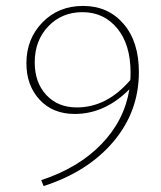

<svg xmlns="http://www.w3.org/2000/svg" viewBox="-20 -432 541 647"><path d="M260 -412Q344 -412 396 -352Q448 -292 448 -189Q448 -56 362 45.5Q276 147 127 195L119 175Q244 134 321.5 54Q399 -26 416 -131Q333 -48 232 -48Q158 -48 113.5 -96Q69 -144 69 -219Q69 -301 123 -356.5Q177 -412 260 -412ZM239 -70Q340 -70 419 -162Q420 -170 420 -187Q420 -282 375 -336.5Q330 -391 258 -391Q188 -391 142.5 -343Q97 -295 97 -222Q97 -154 136 -112Q175 -70 239 -70Z"/></svg>

Font: EauTestText Extralight
Style: Italic
Weight: 250
Italic angle: -12°
Designer: Christian Thalmann (Catharsis Fonts)
Version: Version 0.001;PS 000.001;hotconv 1.0.88;makeotf.lib2.5.64775